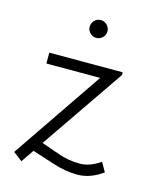

<svg xmlns="http://www.w3.org/2000/svg" viewBox="-109 -786 750 887"><g transform="rotate(15 265.5 -342.5)"><path d="M263 -705Q281 -705 293.5 -692.5Q306 -680 306 -662Q306 -645 293.5 -632.5Q281 -620 263 -620Q246 -620 233.5 -632.5Q221 -645 221 -662Q221 -680 233.5 -692.5Q246 -705 263 -705ZM423 -485 150 -87 230 -59Q283 -39 340 -39Q387 -39 438 -74L463 -30Q404 13 342 13Q282 13 218 -9L119 -41L77 20L34 -13L329 -446H72V-498H423Z"/></g></svg>

Font: Bellota
Style: Regular
Weight: 400
Designer: Kemie Guaida
Foundry: Kemie Guaida
Version: Version 1.000;PS 002.000;hotconv 1.0.70;makeotf.lib2.5.58329